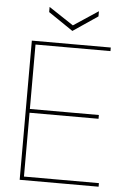

<svg xmlns="http://www.w3.org/2000/svg" viewBox="-59 -919 650 962"><g transform="rotate(5 266.0 -438.0)"><path d="M77 0V-700H474V-682H97V-358H444V-339H97V-18H474V0ZM275 -766 151 -850V-876L275 -794L399 -876V-850Z"/></g></svg>

Font: DM Sans 12pt Thin
Style: Regular
Weight: 250
Version: Version 4.004;gftools[0.9.30]